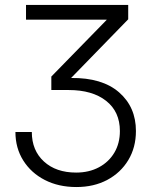

<svg xmlns="http://www.w3.org/2000/svg" viewBox="-20 -546 610 778"><path d="M289.6 211.9Q217.3 211.9 161.6 183.3Q106 154.8 74.2 104.2Q42.5 53.7 42.5 -11.2H108.9Q108.9 63.5 158 108.4Q207 153.3 288.6 153.3Q340.8 153.3 380.9 131.8Q420.9 110.4 443.4 72.5Q465.8 34.7 465.8 -15.1Q465.8 -93.3 410.2 -137.2Q354.5 -181.2 258.3 -181.2H188V-235.8L412.1 -465.3V-466.3H85.4V-525.9H499.5V-467.8L268.1 -230Q394 -231.4 462.4 -171.9Q530.8 -112.3 530.8 -15.1Q530.8 51.3 500 102.5Q469.2 153.8 414.8 182.9Q360.4 211.9 289.6 211.9Z"/></svg>

Font: Inter Display Light
Style: Regular
Weight: 300
Designer: Rasmus Andersson
Foundry: rsms
Version: Version 4.000;git-a52131595